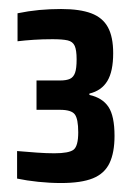

<svg xmlns="http://www.w3.org/2000/svg" viewBox="-20 -824 302 428"><path d="M116.2 -416Q91.2 -416 65.2 -418.7Q39.3 -421.4 18.1 -425.9V-487.3Q41.9 -485.3 62.6 -483.8Q83.3 -482.3 101.1 -482.3Q133.6 -482.3 144 -490.3Q154.4 -498.4 154.4 -529Q154.4 -559.1 146.6 -569.2Q138.9 -579.2 113.8 -579.2H61.4V-644.6H113.8Q128.2 -644.6 136 -648.3Q143.8 -651.9 147.3 -661.7Q150.8 -671.4 150.8 -691.8Q150.8 -712.4 146.5 -721.8Q142.3 -731.3 130.8 -734Q119.2 -736.6 97.1 -736.6Q74.7 -736.6 55.2 -735.3Q35.7 -734 19.1 -732V-794.4Q43.4 -799.4 67.3 -801.7Q91.2 -803.9 116.2 -803.9Q158 -803.9 183.5 -794.3Q208.9 -784.7 220.6 -763.2Q232.3 -741.7 232.3 -705.3Q232.3 -664.9 219.3 -643.4Q206.3 -621.9 179.3 -615.4V-612.4Q208.3 -606 221.8 -585.7Q235.3 -565.4 235.3 -521Q235.3 -484 224.2 -460.5Q213 -437 187.1 -426.5Q161.2 -416 116.2 -416Z"/></svg>

Font: Saira Thin Condensed
Style: Regular
Weight: 100
Width: 3
Version: Version 1.101